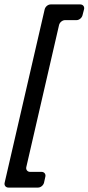

<svg xmlns="http://www.w3.org/2000/svg" viewBox="-21 -686 400 868"><path d="M273 -595H325C337 -595 349 -605 352 -617L359 -644C362 -656 354 -666 342 -666H208C196 -666 184 -656 181 -644L0 140C-3 152 5 162 17 162H151C163 162 175 152 178 140L184 113C187 101 179 91 167 91H115C103 91 95 81 98 69L246 -573C249 -585 261 -595 273 -595Z"/></svg>

Font: DIN Rundschrift
Style: EngKursiv
Weight: 400
Width: 3
Version: Version 1.027